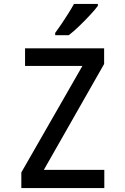

<svg xmlns="http://www.w3.org/2000/svg" viewBox="-20 -961 640 981"><path d="M89 0V-80L401 -624H108V-714H512V-634L204 -93H513V0ZM262 -793Q277 -813 294.5 -839Q312 -865 329 -892Q346 -919 358 -941H480V-931Q467 -913 440.5 -884.5Q414 -856 384.5 -827.5Q355 -799 331 -781H262Z"/></svg>

Font: Noto Sans Mono Medium
Style: Regular
Weight: 500
Designer: Monotype Design Team
Foundry: Monotype Imaging Inc.
Version: Version 2.014